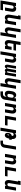

<svg xmlns="http://www.w3.org/2000/svg" viewBox="3997 -4788 990 9055"><g transform="rotate(90 4492.5 -260.0)"><path d="M-15 215 107 -520H254L241 -444Q252 -462 267 -478.5Q282 -495 300 -506.5Q318 -518 338.5 -523Q359 -528 379 -528Q408 -528 433.5 -519Q459 -510 477 -491.5Q495 -473 505 -448Q515 -423 518.5 -396Q522 -369 520.5 -341Q519 -313 514 -285L467 0H320L370 -304Q373 -322 373 -340Q373 -358 367 -373.5Q361 -389 347 -398.5Q333 -408 315 -408Q299 -408 283 -404Q267 -400 253.5 -389.5Q240 -379 232.5 -363.5Q225 -348 223 -333L152 95H451L431 215Z M794 8Q765 8 739.5 -1Q714 -10 696 -28.5Q678 -47 668.5 -72Q659 -97 655.5 -124Q652 -151 653.5 -179Q655 -207 660 -235L723 -615H687L706 -735H889L803 -216Q800 -198 800.5 -180Q801 -162 806.5 -146.5Q812 -131 826 -121.5Q840 -112 858 -112Q874 -112 890.5 -116Q907 -120 920 -130.5Q933 -141 940.5 -156.5Q948 -172 951 -187L1006 -520H1153L1067 0H920L932 -76Q921 -58 906.5 -41.5Q892 -25 873.5 -13.5Q855 -2 834.5 3Q814 8 794 8Z M1484 215 1532 -76Q1521 -58 1506.5 -41.5Q1492 -25 1473.5 -13.5Q1455 -2 1434.5 3Q1414 8 1394 8Q1365 8 1339.5 -1Q1314 -10 1296 -28.5Q1278 -47 1268.5 -72Q1259 -97 1255.5 -124Q1252 -151 1253.5 -179Q1255 -207 1260 -235L1342 -735H1489L1403 -216Q1400 -198 1400.5 -180Q1401 -162 1406.5 -146.5Q1412 -131 1426 -121.5Q1440 -112 1458 -112Q1474 -112 1490.5 -116Q1507 -120 1520 -130.5Q1533 -141 1540.5 -156.5Q1548 -172 1551 -187L1606 -520H1753L1631 215Z M1994 8Q1965 8 1939.5 -1Q1914 -10 1896 -28.5Q1878 -47 1868.5 -72Q1859 -97 1855.5 -124Q1852 -151 1853.5 -179Q1855 -207 1860 -235L1942 -735H2089L2054 -520H2353L2333 -400H2034L2003 -216Q2000 -198 2000.5 -180Q2001 -162 2006.5 -146.5Q2012 -131 2026 -121.5Q2040 -112 2058 -112Q2074 -112 2090.5 -116Q2107 -120 2120 -130.5Q2133 -141 2140.5 -156.5Q2148 -172 2151 -187L2171 -312H2318L2267 0H2120L2132 -76Q2121 -58 2106.5 -41.5Q2092 -25 2073.5 -13.5Q2055 -2 2034.5 3Q2014 8 1994 8Z M2385 215 2507 -520H2654L2641 -444Q2652 -462 2667 -478.5Q2682 -495 2700 -506.5Q2718 -518 2738.5 -523Q2759 -528 2779 -528Q2808 -528 2833.5 -519Q2859 -510 2877 -491.5Q2895 -473 2905 -448Q2915 -423 2918.5 -396Q2922 -369 2920.5 -341Q2919 -313 2914 -285L2867 0H2720L2770 -304Q2773 -322 2773 -340Q2773 -358 2767 -373.5Q2761 -389 2747 -398.5Q2733 -408 2715 -408Q2699 -408 2683 -404Q2667 -400 2653.5 -389.5Q2640 -379 2632.5 -363.5Q2625 -348 2623 -333L2532 215Z M3094 8Q3075 8 3059.5 0.5Q3044 -7 3034.5 -21Q3025 -35 3020.5 -52Q3016 -69 3015 -87Q3014 -105 3015.5 -123.5Q3017 -142 3020 -160L3080 -520H3203L3140 -140Q3139 -132 3139 -124Q3139 -116 3141.5 -109Q3144 -102 3150 -97Q3156 -92 3163 -92Q3172 -92 3179.5 -98.5Q3187 -105 3191.5 -113Q3196 -121 3199.5 -129.5Q3203 -138 3205 -146.5Q3207 -155 3208.5 -163.5Q3210 -172 3212 -181L3268 -520H3392L3329 -140Q3328 -132 3327.5 -124Q3327 -116 3330 -109Q3333 -102 3338.5 -97Q3344 -92 3352 -92Q3361 -92 3368 -98.5Q3375 -105 3380 -113Q3385 -121 3388 -129.5Q3391 -138 3393 -146.5Q3395 -155 3397 -163.5Q3399 -172 3401 -181L3457 -520H3580L3494 0H3371L3382 -66Q3374 -51 3364.5 -37.5Q3355 -24 3342 -13.5Q3329 -3 3313 2.5Q3297 8 3282 8Q3263 8 3247.5 0Q3232 -8 3222.5 -22.5Q3213 -37 3209 -54.5Q3205 -72 3204 -90Q3197 -72 3187 -54.5Q3177 -37 3163 -22.5Q3149 -8 3130.5 0Q3112 8 3094 8Z M3884 215 3932 -76Q3921 -58 3906.5 -41.5Q3892 -25 3873.5 -13.5Q3855 -2 3834.5 3Q3814 8 3794 8Q3765 8 3739.5 -1Q3714 -10 3696 -28.5Q3678 -47 3668.5 -72Q3659 -97 3655.5 -124Q3652 -151 3653.5 -179Q3655 -207 3660 -235L3742 -735H3889L3803 -216Q3800 -198 3800.5 -180Q3801 -162 3806.5 -146.5Q3812 -131 3826 -121.5Q3840 -112 3858 -112Q3874 -112 3890.5 -116Q3907 -120 3920 -130.5Q3933 -141 3940.5 -156.5Q3948 -172 3951 -187L4006 -520H4153L4031 215Z M4404 215H4274V95H4404Q4425 95 4446 88.5Q4467 82 4483.5 66.5Q4500 51 4509 31Q4518 11 4521 -10L4532 -77Q4521 -58 4506 -41.5Q4491 -25 4472 -13.5Q4453 -2 4431.5 3Q4410 8 4390 8Q4361 8 4335 -0.5Q4309 -9 4290.5 -27.5Q4272 -46 4262 -71Q4252 -96 4248 -123Q4244 -150 4245.5 -178.5Q4247 -207 4252 -235L4268 -335Q4272 -358 4278.5 -381Q4285 -404 4295.5 -425.5Q4306 -447 4321.5 -467Q4337 -487 4357 -501Q4377 -515 4400.5 -521.5Q4424 -528 4447 -528Q4474 -528 4499 -520.5Q4524 -513 4542 -496.5Q4560 -480 4571.5 -457.5Q4583 -435 4588 -410L4606 -520H4753L4665 9Q4660 38 4649.5 67Q4639 96 4620.5 121Q4602 146 4575.5 165Q4549 184 4520.5 195.5Q4492 207 4462.5 211Q4433 215 4404 215ZM4454 -112Q4470 -112 4487 -116Q4504 -120 4518 -130Q4532 -140 4540 -155.5Q4548 -171 4551 -187L4567 -287Q4570 -301 4571 -314Q4572 -327 4571 -340Q4570 -353 4566 -365.5Q4562 -378 4555.5 -388Q4549 -398 4536.5 -403Q4524 -408 4511 -408Q4493 -408 4475 -402Q4457 -396 4443.5 -382.5Q4430 -369 4422.5 -351Q4415 -333 4412 -316L4395 -216Q4392 -197 4392 -179Q4392 -161 4399 -145.5Q4406 -130 4421 -121Q4436 -112 4454 -112Z M4821 0 4907 -520H5054L5041 -444Q5052 -462 5067 -478.5Q5082 -495 5100 -506.5Q5118 -518 5138.5 -523Q5159 -528 5179 -528Q5208 -528 5233.5 -519Q5259 -510 5277 -491.5Q5295 -473 5305 -448Q5315 -423 5318.5 -396Q5322 -369 5320.5 -341Q5319 -313 5314 -285L5267 0H5120L5170 -304Q5173 -322 5173 -340Q5173 -358 5167 -373.5Q5161 -389 5147 -398.5Q5133 -408 5115 -408Q5099 -408 5083 -404Q5067 -400 5053.5 -389.5Q5040 -379 5032.5 -363.5Q5025 -348 5023 -333L4968 0Z M5421 0 5507 -520H5654L5588 -120H5887L5867 0Z M5985 215 6107 -520H6254L6241 -444Q6252 -462 6267 -478.5Q6282 -495 6300 -506.5Q6318 -518 6338.5 -523Q6359 -528 6379 -528Q6405 -528 6428.5 -521Q6452 -514 6469.5 -499Q6487 -484 6498 -463Q6509 -442 6514.5 -418.5Q6520 -395 6521 -370Q6522 -345 6519 -320H6556V-200H6500Q6496 -178 6491 -156Q6486 -134 6478 -112.5Q6470 -91 6459 -70Q6448 -49 6432 -31Q6416 -13 6394 -2.5Q6372 8 6350 8Q6329 8 6309 3Q6289 -2 6273.5 -13Q6258 -24 6247.5 -41Q6237 -58 6233 -78Q6229 -98 6229.5 -119Q6230 -140 6233 -161Q6236 -179 6241.5 -197Q6247 -215 6255 -232Q6263 -249 6275 -265Q6287 -281 6302.5 -293Q6318 -305 6336.5 -312Q6355 -319 6373 -320Q6374 -335 6372.5 -351Q6371 -367 6364.5 -380Q6358 -393 6344.5 -400.5Q6331 -408 6315 -408Q6299 -408 6283 -404Q6267 -400 6253.5 -389.5Q6240 -379 6232.5 -363.5Q6225 -348 6223 -333L6132 215ZM6313 -112Q6321 -112 6326.5 -119.5Q6332 -127 6335 -134.5Q6338 -142 6341 -149.5Q6344 -157 6345.5 -165Q6347 -173 6349 -180.5Q6351 -188 6352 -196Q6344 -194 6335.5 -190Q6327 -186 6320 -179.5Q6313 -173 6309.5 -164.5Q6306 -156 6304 -147Q6303 -142 6303.5 -137Q6304 -132 6304 -126.5Q6304 -121 6306 -116.5Q6308 -112 6313 -112Z M6595 215V95H6695Q6711 95 6727.5 89.5Q6744 84 6756 72Q6768 60 6774.5 44.5Q6781 29 6784 13L6872 -520H7019L6927 32Q6923 58 6914 83.5Q6905 109 6888 131.5Q6871 154 6848 171Q6825 188 6799.5 198Q6774 208 6747.5 211.5Q6721 215 6695 215Z M7221 0 7307 -520H7454L7441 -444Q7452 -462 7467 -478.5Q7482 -495 7500 -506.5Q7518 -518 7538.5 -523Q7559 -528 7579 -528Q7608 -528 7633.5 -519Q7659 -510 7677 -491.5Q7695 -473 7705 -448Q7715 -423 7718.5 -396Q7722 -369 7720.5 -341Q7719 -313 7714 -285L7667 0H7520L7570 -304Q7573 -322 7573 -340Q7573 -358 7567 -373.5Q7561 -389 7547 -398.5Q7533 -408 7515 -408Q7499 -408 7483 -404Q7467 -400 7453.5 -389.5Q7440 -379 7432.5 -363.5Q7425 -348 7423 -333L7368 0Z M7821 0 7907 -520H8054L7988 -120H8287L8267 0Z M8594 8Q8565 8 8539.5 -1Q8514 -10 8496 -28.5Q8478 -47 8468.5 -72Q8459 -97 8455.5 -124Q8452 -151 8453.5 -179Q8455 -207 8460 -235L8523 -615H8487L8506 -735H8689L8603 -216Q8600 -198 8600.5 -180Q8601 -162 8606.5 -146.5Q8612 -131 8626 -121.5Q8640 -112 8658 -112Q8674 -112 8690.5 -116Q8707 -120 8720 -130.5Q8733 -141 8740.5 -156.5Q8748 -172 8751 -187L8806 -520H8953L8867 0H8720L8732 -76Q8721 -58 8706.5 -41.5Q8692 -25 8673.5 -13.5Q8655 -2 8634.5 3Q8614 8 8594 8Z"/></g></svg>

Font: Iosevka Heavy Extended Oblique
Style: Regular
Weight: 900
Width: 7
Italic angle: -9°
Monospace: yes
Designer: Belleve Invis
Foundry: Belleve Invis
Version: Version 32.5.0; ttfautohint (v1.8.4)